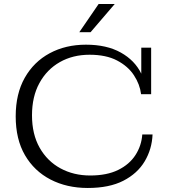

<svg xmlns="http://www.w3.org/2000/svg" viewBox="-20 -919 842 954"><path d="M374 -759 470 -899H550L430 -759ZM416 15Q312 15 231 -27Q150 -69 104 -148Q58 -227 58 -341Q58 -453 103 -532.5Q148 -612 227 -654.5Q306 -697 407 -697Q510 -697 580 -658Q650 -619 682 -553V-682H731V-451H681Q675 -500 645.5 -545Q616 -590 561.5 -618.5Q507 -647 425 -647Q342 -647 277.5 -610.5Q213 -574 176 -506.5Q139 -439 139 -346Q139 -252 177 -185Q215 -118 280.5 -82.5Q346 -47 428 -47Q511 -47 567 -74.5Q623 -102 653 -148.5Q683 -195 687 -251H738Q735 -178 699 -117.5Q663 -57 593 -21Q523 15 416 15Z"/></svg>

Font: Montagu Slab 16pt Light
Style: Regular
Weight: 300
Designer: Florian Karsten
Foundry: Florian Karsten
Version: Version 1.000; ttfautohint (v1.8.3)